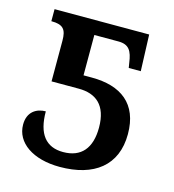

<svg xmlns="http://www.w3.org/2000/svg" viewBox="-87 -610 629 694"><g transform="rotate(15 227.0 -263.0)"><path d="M198 10C326 10 406 -50 406 -168C406 -282 336 -332 227 -332H196V-483H286C326 -483 338 -462 344 -418L347 -400H392L387 -536H33V-491C78 -491 90 -475 90 -433V-281H192C256 -281 299 -248 299 -164C299 -87 264 -45 196 -45C132 -45 98 -86 98 -171C64 -171 31 -152 31 -104C31 -36 98 10 198 10Z"/></g></svg>

Font: Noto Serif SemiCondensed Medium
Style: Regular
Weight: 500
Width: 4
Designer: Monotype Design Team
Foundry: Monotype Imaging Inc.
Version: Version 2.014